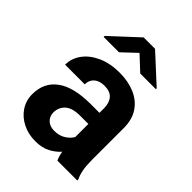

<svg xmlns="http://www.w3.org/2000/svg" viewBox="-219 -856 972 972"><g transform="rotate(45 267.5 -370.0)"><path d="M360.4 0Q351.1 -19 345.7 -49.3Q324.7 -24.9 292 -7.6Q259.3 9.8 211.4 9.8Q161.1 9.8 120.4 -10.7Q79.6 -31.2 55.9 -66.9Q32.2 -102.5 32.2 -148.4Q32.2 -231.4 93.8 -276.6Q155.3 -321.8 276.9 -321.8H339.8V-354.5Q339.8 -392.1 321 -414.6Q302.2 -437 261.2 -437Q225.6 -437 205.3 -419.2Q185.1 -401.4 185.1 -371.1H44.4Q44.4 -416.5 72 -454.3Q99.6 -492.2 150.1 -515.1Q200.7 -538.1 269 -538.1Q330.1 -538.1 378.2 -517.6Q426.3 -497.1 453.9 -456.1Q481.4 -415 481.4 -353.5V-127.4Q481.4 -84 486.8 -56.2Q492.2 -28.3 502.4 -8.3V0ZM242.2 -95.2Q278.3 -95.2 303.7 -111.8Q329.1 -128.4 339.8 -148.9V-242.2H280.8Q224.6 -242.2 199 -218.3Q173.3 -194.3 173.3 -158.2Q173.3 -130.9 191.9 -113Q210.4 -95.2 242.2 -95.2ZM309.6 -750 457 -614.3V-608.4H345.2L268.6 -679.7L192.9 -608.4H83V-615.7L228 -750Z"/></g></svg>

Font: Vazirmatn RD UI FD
Style: Bold
Weight: 700
Designer: Saber Rastikerdar
Foundry: Saber Rastikerdar
Version: Version 33.003